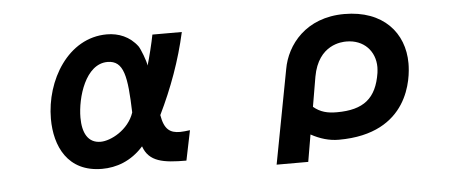

<svg xmlns="http://www.w3.org/2000/svg" viewBox="-46 -644 2093 871"><g transform="rotate(-5 1000.0 -208.0)"><path d="M775 66 803 -70C786 -68 771 -66 758 -66C713 -66 686 -83 675 -150C732 -267 777 -390 805 -517H671C665 -484 646 -407 637 -379C635 -400 613 -456 604 -469C569 -516 518 -536 465 -536C288 -536 179 -351 179 -176C179 -52 234 70 391 70C456 70 524 47 580 -16C605 56 670 66 775 66ZM549 -173C523 -95 441 -53 395 -53C337 -53 313 -101 313 -170C313 -262 357 -411 457 -411C532 -411 544 -337 549 -173Z M1368 -127 1391 -262C1417 -407 1525 -409 1545 -409C1624 -409 1675 -354 1675 -281C1675 -273 1674 -264 1673 -255C1655 -140 1596 -93 1474 -93C1431 -93 1399 -101 1368 -127ZM1262 -308 1181 120H1325L1346 -3C1386 19 1428 32 1472 32C1795 32 1817 -220 1817 -286C1817 -425 1723 -534 1546 -534C1371 -534 1281 -417 1262 -308Z"/></g></svg>

Font: LINE Seed JP_OTF Bold
Style: Regular
Weight: 700
Designer: LINE & Fontrix & Fontworks
Version: Version 1.009